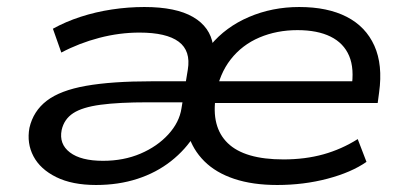

<svg xmlns="http://www.w3.org/2000/svg" viewBox="-20 -519 1159 548"><path d="M254 9Q186 9 140.5 -13.5Q95 -36 75.5 -73Q56 -110 64 -154Q75 -202 113.5 -231.5Q152 -261 225.5 -274Q299 -287 413 -287H528L519 -227H402Q319 -227 267 -220Q215 -213 189 -196Q163 -179 156 -148Q148 -108 179.5 -84Q211 -60 274 -60Q333 -60 381 -80.5Q429 -101 460.5 -135.5Q492 -170 498 -210L516 -320Q525 -374 490 -400Q455 -426 378 -426Q321 -426 263.5 -411Q206 -396 155 -369L131 -437Q167 -457 210 -471Q253 -485 299.5 -492Q346 -499 392 -499Q482 -499 531 -470.5Q580 -442 588 -390H581Q624 -442 690.5 -470.5Q757 -499 834 -499Q915 -499 969.5 -471Q1024 -443 1048.5 -388.5Q1073 -334 1062 -255L1058 -225H569L578 -287H1009L983 -267Q992 -323 976.5 -359.5Q961 -396 923.5 -414.5Q886 -433 829 -433Q770 -433 720.5 -412Q671 -391 638.5 -349.5Q606 -308 596 -248V-245Q582 -157 630 -110.5Q678 -64 789 -64Q851 -64 903 -78.5Q955 -93 1001 -122L1026 -57Q983 -27 915 -9Q847 9 771 9Q701 9 648.5 -8.5Q596 -26 563 -59Q530 -92 517 -136H537Q510 -92 468 -59Q426 -26 372 -8.5Q318 9 254 9Z"/></svg>

Font: Nunito Sans 10pt Expanded
Style: Italic
Weight: 400
Width: 7
Italic angle: -9°
Designer: Vernon Adams
Foundry: Vernon Adams
Version: Version 3.101;gftools[0.9.27]